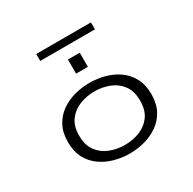

<svg xmlns="http://www.w3.org/2000/svg" viewBox="-182 -1032 1239 1232"><g transform="rotate(-30 437.5 -416.0)"><path d="M439.5 11Q383.5 11 328.8 -3.8Q274 -18.5 229.2 -49.8Q184.5 -81 157.5 -130.8Q130.5 -180.5 130.5 -251Q130.5 -321.5 157.5 -371Q184.5 -420.5 229.2 -451.8Q274 -483 329 -497.5Q384 -512 439.5 -512Q495.5 -512 550.2 -497.5Q605 -483 649.8 -451.8Q694.5 -420.5 721.5 -370.8Q748.5 -321 748.5 -251Q748.5 -180.5 721.5 -130.8Q694.5 -81 649.8 -49.8Q605 -18.5 550.2 -3.8Q495.5 11 439.5 11ZM439.5 -52.5Q497 -52.5 548.5 -72.5Q600 -92.5 632.5 -136.2Q665 -180 665 -251Q665 -321.5 632.5 -365Q600 -408.5 548.5 -428.5Q497 -448.5 439.5 -448.5Q382.5 -448.5 330.8 -428.5Q279 -408.5 246.2 -365Q213.5 -321.5 213.5 -251Q213.5 -180 246.2 -136.2Q279 -92.5 330.8 -72.5Q382.5 -52.5 439.5 -52.5ZM395.5 -710.5H483V-606H395.5ZM237 -791.5V-843H642.5V-791.5Z"/></g></svg>

Font: Trispace SemiExpanded Light
Style: Regular
Weight: 300
Width: 6
Designer: Tyler Finck
Foundry: Etcetera Type Company
Version: Version 1.210; ttfautohint (v1.8.3)